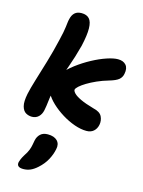

<svg xmlns="http://www.w3.org/2000/svg" viewBox="-159 -850 971 1308"><g transform="rotate(15 326.0 -195.5)"><path d="M486.8 7Q447.4 7 401.8 -9Q356.2 -25 312.7 -51.9Q269.2 -78.8 234.8 -111Q200.4 -143.2 182.3 -176.4Q164.2 -209.6 169.6 -237.8Q178 -279 211.2 -319.7Q244.4 -360.4 292.1 -396.5Q339.8 -432.6 392.2 -460.8Q444.6 -489 491.8 -504.8Q539 -520.6 570 -520.6Q607.8 -520.6 626.9 -498.5Q646 -476.4 637.4 -435.2Q632.8 -410.4 613.9 -394.4Q595 -378.4 548.2 -364.8Q504.4 -352.2 466.9 -335.4Q429.4 -318.6 401 -301.4Q372.6 -284.2 355.9 -269.2Q339.2 -254.2 337 -244.2Q335.6 -234.4 349.6 -219.4Q363.6 -204.4 398.8 -187.6Q434 -170.8 495.2 -153.6Q541.8 -143 555.3 -114.7Q568.8 -86.4 562.6 -55.8Q556.6 -27 537.2 -10Q517.8 7 486.8 7ZM103.6 10Q79.6 10 59.8 -1.7Q40 -13.4 31.6 -44.5Q23.2 -75.6 34.8 -133Q43 -172.4 62.8 -236.7Q82.6 -301 106.3 -380.2Q130 -459.4 149.4 -543.4Q158 -577.8 162.3 -601.4Q166.6 -625 168.8 -641.3Q171 -657.6 172.4 -671.4Q173.8 -685.2 177.4 -699Q184.2 -729 201.7 -744.4Q219.2 -759.8 249.2 -759.8Q285 -759.8 303.7 -739.4Q322.4 -719 323.4 -672.1Q324.4 -625.2 306.4 -545.6Q294.8 -501.2 282.6 -461.9Q270.4 -422.6 257.7 -387.4Q245 -352.2 233.4 -319.6Q221.8 -287 212.3 -255.8Q202.8 -224.6 196.4 -193Q187.2 -148.4 184.4 -119.2Q181.6 -90 174.8 -55.4Q168.6 -25.4 149.7 -7.7Q130.8 10 103.6 10ZM138.6 369.2Q88.8 369.2 97 330.8Q99.8 320 104.9 308.3Q110 296.6 121.6 277.2Q140 250 147.6 229.3Q155.2 208.6 157.9 192Q160.6 175.4 163.8 160.4Q169.6 132.8 188.6 115.1Q207.6 97.4 240.4 97.4Q285.2 97.4 307.4 119.9Q329.6 142.4 321.2 179.8Q313.6 219 292.9 257Q272.2 295 236.6 326.8Q211.8 349.2 188.5 359.2Q165.2 369.2 138.6 369.2Z"/></g></svg>

Font: Shantell Sans Light
Style: Italic
Weight: 300
Italic angle: -11°
Designer: Stephen Nixon, Anya Danilova, Shantell Martin
Foundry: Arrow Type
Version: Version 1.008;[ac192a2d6]